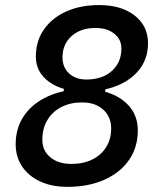

<svg xmlns="http://www.w3.org/2000/svg" viewBox="-20 -723 626 753"><path d="M244.1 9.8Q183.6 9.8 137.9 -11.2Q92.3 -32.2 66.9 -69.8Q41.5 -107.4 41.5 -157.2Q41.5 -222.2 75.2 -270.5Q108.9 -318.8 169.7 -345.9Q230.5 -373 311.5 -373Q405.8 -373 463.1 -328.9Q520.5 -284.7 520.5 -211.9Q520.5 -145.5 486.1 -95.7Q451.7 -45.9 389.4 -18.1Q327.1 9.8 244.1 9.8ZM259.8 -80.1Q306.6 -80.1 341.8 -97.4Q377 -114.7 396.5 -146.2Q416 -177.7 416 -219.2Q416 -265.1 384.8 -293.2Q353.5 -321.3 302.2 -321.3Q255.4 -321.3 220.2 -303Q185.1 -284.7 165.5 -251.7Q146 -218.8 146 -174.8Q146 -132.3 177.2 -106.2Q208.5 -80.1 259.8 -80.1ZM225.6 -344.7 234.4 -394.5H397.5L388.7 -344.7ZM318.8 -411.1Q380.9 -411.1 418.5 -444.6Q456.1 -478 456.1 -532.7Q456.1 -568.8 428 -591.1Q399.9 -613.3 354 -613.3Q296.4 -613.3 260.7 -581.5Q225.1 -549.8 225.1 -497.6Q225.1 -459 251 -435.1Q276.9 -411.1 318.8 -411.1ZM310.1 -364.3Q224.6 -364.3 172.6 -401.9Q120.6 -439.5 120.6 -501Q120.6 -561.5 151.9 -606.9Q183.1 -652.3 239 -677.7Q294.9 -703.1 369.6 -703.1Q455.6 -703.1 508.1 -662.1Q560.5 -621.1 560.5 -553.7Q560.5 -496.6 529.3 -454.1Q498 -411.6 441.7 -387.9Q385.3 -364.3 310.1 -364.3Z"/></svg>

Font: Cascadia Code PL
Style: Italic
Weight: 400
Italic angle: -10°
Monospace: yes
Designer: Aaron Bell
Foundry: Saja Typeworks
Version: Version 2404.023